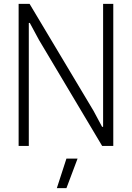

<svg xmlns="http://www.w3.org/2000/svg" viewBox="-20 -760 687 1000"><path d="M326 66H384L326 220H276ZM77 -740H134L467 -183L512 -99L517 -100V-740H570V0H512L183 -552L135 -641L130 -640V0H77Z"/></svg>

Font: Encode Sans Compressed
Style: Light
Weight: 300
Designer: Pablo Impallari, Andres Torresi
Foundry: Pablo Impallari, Andres Torresi
Version: Version 1.000; ttfautohint (v1.00) -l 8 -r 50 -G 200 -x 14 -